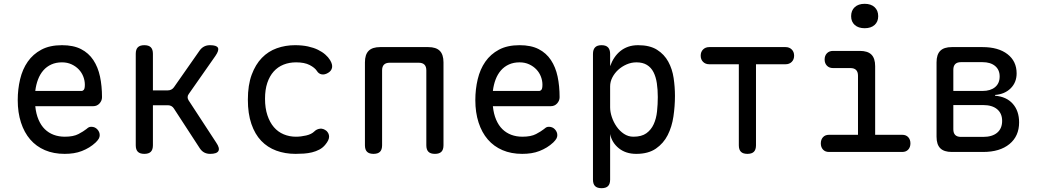

<svg xmlns="http://www.w3.org/2000/svg" viewBox="-20 -797 5440 1007"><path d="M459 -132Q478 -132 490.5 -118.5Q503 -105 503 -88Q503 -79 498.5 -70.5Q494 -62 482 -50Q466 -35 448 -24Q430 -13 409.5 -5Q389 3 366.5 6.5Q344 10 319 10Q261 10 215.5 -9.5Q170 -29 138.5 -65.5Q107 -102 90 -154.5Q73 -207 73 -272Q73 -329 85.5 -381.5Q98 -434 125.5 -473.5Q153 -513 197 -536.5Q241 -560 305 -560Q365 -560 405 -539.5Q445 -519 469.5 -482Q494 -445 504.5 -395.5Q515 -346 515 -287Q515 -269 502 -254.5Q489 -240 468 -240H165Q169 -200 182 -169.5Q195 -139 215 -119.5Q235 -100 261.5 -90Q288 -80 320 -80Q365 -80 391.5 -94Q418 -108 433 -120Q441 -127 446 -129.5Q451 -132 459 -132ZM165 -320H409Q414 -320 419.5 -326Q425 -332 425 -353Q425 -374 417 -395Q409 -416 393.5 -432.5Q378 -449 355.5 -459.5Q333 -470 305 -470Q274 -470 249.5 -459Q225 -448 207.5 -428Q190 -408 179.5 -380.5Q169 -353 165 -320Z M737 10Q714 10 703 -1Q692 -12 692 -35V-515Q692 -538 703 -549Q714 -560 737 -560Q760 -560 771 -549Q782 -538 782 -515V-323H860Q870 -323 878 -327Q886 -331 892 -339L1027 -532Q1037 -546 1050.5 -553Q1064 -560 1081 -560Q1116 -560 1123 -546.5Q1130 -533 1110 -504L970 -304Q964 -296 964 -287.5Q964 -279 969 -271L1114 -49Q1134 -20 1125.5 -5Q1117 10 1082 10Q1065 10 1051.5 3Q1038 -4 1028 -19L892 -228Q887 -236 879 -240.5Q871 -245 861 -245H782V-35Q782 -12 771 -1Q760 10 737 10Z M1280 -274Q1280 -351 1300 -405Q1320 -459 1353.5 -493.5Q1387 -528 1432 -544Q1477 -560 1527 -560Q1565 -560 1595 -553.5Q1625 -547 1647.5 -536Q1670 -525 1686 -511Q1702 -497 1711 -482Q1725 -459 1721.5 -442Q1718 -425 1701 -415Q1683 -404 1667 -407Q1651 -410 1642 -425Q1631 -442 1604 -456Q1577 -470 1533 -470Q1497 -470 1467 -458Q1437 -446 1415.5 -422Q1394 -398 1382 -362.5Q1370 -327 1370 -279Q1370 -230 1382.5 -192.5Q1395 -155 1416.5 -130Q1438 -105 1468 -92.5Q1498 -80 1532 -80Q1558 -80 1586 -86.5Q1614 -93 1629 -108Q1641 -120 1658.5 -122Q1676 -124 1693 -110Q1699 -104 1702.5 -96.5Q1706 -89 1706 -80Q1706 -71 1701 -60.5Q1696 -50 1686 -38Q1673 -22 1655 -12.5Q1637 -3 1616.5 2Q1596 7 1574 8.5Q1552 10 1530 10Q1475 10 1429 -7Q1383 -24 1350 -58.5Q1317 -93 1298.5 -147Q1280 -201 1280 -274Z M1939 10Q1916 10 1905 -1Q1894 -12 1894 -35V-470Q1894 -511 1913.5 -530.5Q1933 -550 1974 -550H2226Q2267 -550 2286.5 -530.5Q2306 -511 2306 -470V-35Q2306 -12 2295 -1Q2284 10 2261 10Q2238 10 2227 -1Q2216 -12 2216 -35V-428Q2216 -448 2206 -458Q2196 -468 2176 -468H2024Q2004 -468 1994 -458Q1984 -448 1984 -428V-35Q1984 -12 1973 -1Q1962 10 1939 10Z M2859 -132Q2878 -132 2890.5 -118.5Q2903 -105 2903 -88Q2903 -79 2898.5 -70.5Q2894 -62 2882 -50Q2866 -35 2848 -24Q2830 -13 2809.5 -5Q2789 3 2766.5 6.5Q2744 10 2719 10Q2661 10 2615.5 -9.5Q2570 -29 2538.5 -65.5Q2507 -102 2490 -154.5Q2473 -207 2473 -272Q2473 -329 2485.5 -381.5Q2498 -434 2525.5 -473.5Q2553 -513 2597 -536.5Q2641 -560 2705 -560Q2765 -560 2805 -539.5Q2845 -519 2869.5 -482Q2894 -445 2904.5 -395.5Q2915 -346 2915 -287Q2915 -269 2902 -254.5Q2889 -240 2868 -240H2565Q2569 -200 2582 -169.5Q2595 -139 2615 -119.5Q2635 -100 2661.5 -90Q2688 -80 2720 -80Q2765 -80 2791.5 -94Q2818 -108 2833 -120Q2841 -127 2846 -129.5Q2851 -132 2859 -132ZM2565 -320H2809Q2814 -320 2819.5 -326Q2825 -332 2825 -353Q2825 -374 2817 -395Q2809 -416 2793.5 -432.5Q2778 -449 2755.5 -459.5Q2733 -470 2705 -470Q2674 -470 2649.5 -459Q2625 -448 2607.5 -428Q2590 -408 2579.5 -380.5Q2569 -353 2565 -320Z M3135 -560Q3158 -560 3169 -548.5Q3180 -537 3180 -514V-450Q3189 -475 3202.5 -495Q3216 -515 3234 -529.5Q3252 -544 3275 -552Q3298 -560 3327 -560Q3388 -560 3426 -536Q3464 -512 3485 -473.5Q3506 -435 3513 -388Q3520 -341 3520 -294Q3520 -240 3512 -186Q3504 -132 3482 -88.5Q3460 -45 3420 -17.5Q3380 10 3317 10Q3262 10 3225.5 -19.5Q3189 -49 3180 -94V145Q3180 168 3169 179Q3158 190 3135 190Q3112 190 3101 179Q3090 168 3090 145V-514Q3090 -537 3101 -548.5Q3112 -560 3135 -560ZM3318 -470Q3291 -470 3266 -459Q3241 -448 3222 -430.5Q3203 -413 3191.5 -390.5Q3180 -368 3180 -344V-234Q3180 -210 3189 -183Q3198 -156 3214 -133Q3230 -110 3252.5 -95Q3275 -80 3302 -80Q3345 -80 3370 -98Q3395 -116 3408.5 -145.5Q3422 -175 3426 -212.5Q3430 -250 3430 -288Q3430 -327 3425 -360.5Q3420 -394 3407.5 -418.5Q3395 -443 3373 -456.5Q3351 -470 3318 -470Z M3855 -460H3700Q3680 -460 3667.5 -472.5Q3655 -485 3655 -505Q3655 -525 3667.5 -537.5Q3680 -550 3700 -550H4100Q4120 -550 4132.5 -537.5Q4145 -525 4145 -505Q4145 -485 4132.5 -472.5Q4120 -460 4100 -460H3945V-35Q3945 -12 3934 -1Q3923 10 3900 10Q3877 10 3866 -1Q3855 -12 3855 -35Z M4712 -90Q4732 -90 4743.5 -77.5Q4755 -65 4755 -45Q4755 -25 4743.5 -12.5Q4732 0 4712 0H4328Q4308 0 4296.5 -12.5Q4285 -25 4285 -45Q4285 -65 4296.5 -77.5Q4308 -90 4328 -90H4480V-400Q4480 -420 4470 -430Q4460 -440 4440 -440H4349Q4329 -440 4317 -452.5Q4305 -465 4305 -485Q4305 -505 4317 -517.5Q4329 -530 4349 -530H4490Q4531 -530 4550.5 -510.5Q4570 -491 4570 -450V-90ZM4515 -649Q4482 -649 4463 -666Q4444 -683 4444 -712Q4444 -742 4463 -759.5Q4482 -777 4515 -777Q4548 -777 4567 -759.5Q4586 -742 4586 -712Q4586 -683 4567 -666Q4548 -649 4515 -649Z M4972 0Q4931 0 4911.5 -19.5Q4892 -39 4892 -80V-470Q4892 -511 4911.5 -530.5Q4931 -550 4972 -550H5133Q5216 -550 5264 -513Q5312 -476 5312 -412Q5312 -365 5281 -334Q5250 -303 5199 -299V-295Q5259 -290 5292 -252.5Q5325 -215 5325 -155Q5325 -83 5274.5 -41.5Q5224 0 5136 0ZM4980 -246V-119Q4980 -99 4990 -89Q5000 -79 5020 -79H5136Q5184 -79 5210 -101Q5236 -123 5236 -163Q5236 -202 5210 -224Q5184 -246 5136 -246ZM5020 -471Q5000 -471 4990 -461Q4980 -451 4980 -431V-320H5133Q5175 -320 5199 -340Q5223 -360 5223 -396Q5223 -431 5199 -451Q5175 -471 5133 -471Z"/></svg>

Font: Maple Mono NF
Style: Regular
Weight: 400
Monospace: yes
Designer: subframe7536
Version: Version 7.000